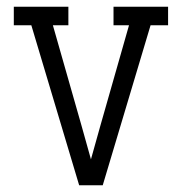

<svg xmlns="http://www.w3.org/2000/svg" viewBox="-20 -550 540 570"><path d="M215 0 73 -475H21V-530H183V-475H137L222 -177Q229 -152 236 -127Q243 -102 250 -77Q257 -102 264 -127Q271 -152 278 -177L363 -475H317V-530H479V-475H427L285 0Z"/></svg>

Font: Iosevka Slab Light
Style: Regular
Weight: 300
Monospace: yes
Designer: Belleve Invis
Foundry: Belleve Invis
Version: Version 11.1.0; ttfautohint (v1.8.3)